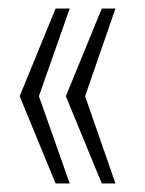

<svg xmlns="http://www.w3.org/2000/svg" viewBox="-20 -530 340 449"><path d="M110 -101 26 -305 110 -510H143L71 -305L143 -101ZM218 -101 134 -305 218 -510H250L179 -305L250 -101Z"/></svg>

Font: Saira ExtraCondensed ExtraLight
Style: Regular
Weight: 250
Width: 2
Designer: Hector Gatti with collaboration of the Omnibus-Type team
Foundry: Omnibus-Type
Version: Version 1.101